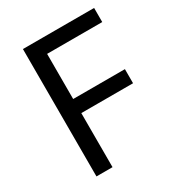

<svg xmlns="http://www.w3.org/2000/svg" viewBox="-171 -823 861 932"><g transform="rotate(-30 259.5 -357.0)"><path d="M187 0H97V-714H496V-635H187V-382H477V-303H187Z"/></g></svg>

Font: TSCustom
Style: Regular
Weight: 400
Designer: Monotype Design Team
Foundry: Monotype Imaging Inc.
Version: Version 2.004; ttfautohint (v1.8.3) -l 8 -r 50 -G 200 -x 14 